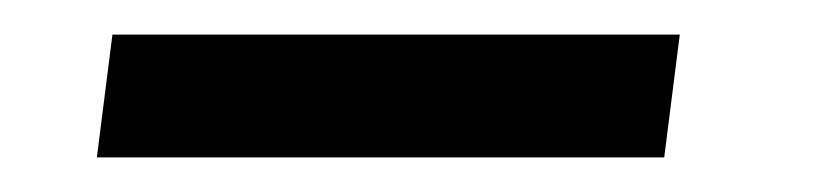

<svg xmlns="http://www.w3.org/2000/svg" viewBox="-20 50 475 111"><path d="M364 141 373 70H45L36 141Z"/></svg>

Font: Gamestation Condensed
Style: Italic
Weight: 400
Width: 3
Designer: Jonas Hecksher
Foundry: Jonas Hecksher, Playtypeª, e-types AS
Version: Version 1.003